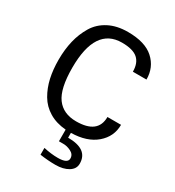

<svg xmlns="http://www.w3.org/2000/svg" viewBox="-227 -868 1133 1242"><g transform="rotate(30 340.0 -246.5)"><path d="M620.1 -193.4H518.6C518.6 -109.4 464.5 -67.4 356.4 -67.4C292 -67.4 243.5 -89.5 210.9 -133.8C178.4 -178.1 162.1 -252.3 162.1 -356.4C162.1 -557 228.2 -657.2 360.4 -657.2C415 -657.2 454.4 -646.6 478.5 -625.5C502.6 -604.3 514.6 -572.3 514.6 -529.3H616.2C616.2 -589.8 594.9 -639.5 552.2 -678.2C509.6 -717 445.3 -736.3 359.4 -736.3C304.7 -736.3 257.3 -725.9 217.3 -705.1C177.2 -684.2 146.2 -655.4 124 -618.7C101.9 -581.9 85.6 -541.8 75.2 -498.5C64.8 -455.2 59.6 -407.9 59.6 -356.4C59.6 -307.6 64.1 -262.7 73.2 -221.7C82.4 -180.7 97 -142.9 117.2 -108.4C137.4 -73.9 165 -46.1 200.2 -24.9C235.4 -3.7 277 8.8 325.2 12.7V99.6H355.5C375 99 394.9 103.7 415 113.8C435.2 123.9 445.3 139 445.3 159.2C445.3 183.9 420.9 196.3 372.1 196.3C338.9 196.3 303.4 192.1 265.6 183.6V234.4C304.7 240.2 343.4 243.2 381.8 243.2C420.2 243.2 452 235.5 477.1 220.2C502.1 204.9 514.6 184.2 514.6 158.2C514.6 85.9 464.8 49.8 365.2 49.8V13.7C444 12.4 506.2 -7.8 551.8 -46.9C597.3 -85.9 620.1 -134.8 620.1 -193.4Z"/></g></svg>

Font: FreeUniversal
Style: Regular
Weight: 400
Version: Version 1.001